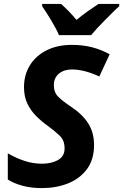

<svg xmlns="http://www.w3.org/2000/svg" viewBox="-20 -954 631 984"><path d="M194 10Q140 10 95.5 -2Q51 -14 20 -34V-168Q64 -143 107 -129Q150 -115 195 -115Q244 -115 277.5 -134Q311 -153 311 -193Q311 -234 287 -257.5Q263 -281 225 -309Q195 -330 167 -357.5Q139 -385 121 -421.5Q103 -458 103 -507Q103 -570 133 -619Q163 -668 218.5 -696Q274 -724 348 -724Q404 -724 451 -712Q498 -700 542 -676L489 -562Q412 -598 348 -598Q308 -598 282 -576.5Q256 -555 256 -518Q256 -480 279 -457.5Q302 -435 344 -407Q403 -368 432.5 -321Q462 -274 462 -211Q462 -136 425.5 -87Q389 -38 328.5 -14Q268 10 194 10ZM196 -934H293Q310 -919 332.5 -896Q355 -873 372 -852Q401 -876 428.5 -895.5Q456 -915 485 -934H591V-922Q576 -909 557 -890Q538 -871 517.5 -850.5Q497 -830 478.5 -810Q460 -790 447 -774H282Q275 -792 264 -811.5Q253 -831 241.5 -851Q230 -871 218 -889Q206 -907 196 -922Z"/></svg>

Font: BC Sans
Style: Bold Italic
Weight: 700
Italic angle: -12°
Designer: Monotype Design Team
Province of B.C.
Foundry: Monotype Imaging Inc.
Version: Version 2.000;GOOG;noto-source:20170915:90ef993387c0